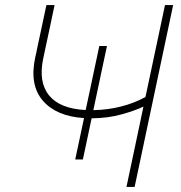

<svg xmlns="http://www.w3.org/2000/svg" viewBox="-20 -733 710 753"><path d="M275 -107.5Q284.5 -151.5 293 -192Q301.5 -232.5 309 -267.5L309.5 -270Q201.5 -276.5 148.2 -338Q95 -399.5 118 -507Q120.5 -517.5 122.5 -527Q124.5 -536.5 126.5 -547Q136.5 -593 144.5 -631Q152.5 -669 162 -713H194Q184.5 -667 175.5 -625.2Q166.5 -583.5 156 -534L149.5 -503.5Q130 -411 172.5 -358.8Q215 -306.5 316 -301.5L335.5 -392.5Q343 -428 351.5 -468.2Q360 -508.5 369.5 -552.5H399.5Q390 -508.5 381.5 -468.2Q373 -428 365.5 -392.5L346 -301Q403 -302 455.5 -315.5Q508 -329 550.5 -352.5L576 -472.5Q590.5 -539.5 602.5 -597.2Q614.5 -655 627 -713H659Q646.5 -654.5 634.5 -597Q622.5 -539.5 608 -472L558.5 -238.5Q544.5 -173 532.8 -117Q521 -61 508 0H476Q489 -61 500.8 -117Q512.5 -173 526.5 -238.5L542.5 -315Q512 -300 458.2 -284.8Q404.5 -269.5 339.5 -269L339 -267.5Q331.5 -232.5 323 -192Q314.5 -151.5 305 -107.5Z"/></svg>

Font: Commissioner Thin
Style: Italic
Weight: 100
Italic angle: -12°
Designer: Kostas Bartsokas
Foundry: Kostas Bartsokas
Version: Version 1.000; ttfautohint (v1.8.3)